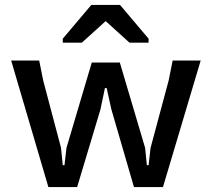

<svg xmlns="http://www.w3.org/2000/svg" viewBox="-20 -754 853 774"><path d="M175 0 25 -510H138L154 -430L226 -158L233 -88H240L248 -158L350 -502H463L565 -158L572 -88H579L587 -158L660 -430L676 -510H789L637 0H520L429 -313L410 -399H403L385 -313L291 0ZM348 -734H464L579 -598V-582H502L406 -669L310 -582H233V-598Z"/></svg>

Font: AR One Sans Medium
Style: Regular
Weight: 500
Designer: Niteesh Yadav
Foundry: Niteesh Yadav
Version: Version 1.001;gftools[0.9.33]